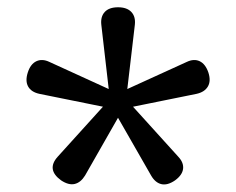

<svg xmlns="http://www.w3.org/2000/svg" viewBox="-20 -570 640 520"><path d="M512.7 -315.9 274.4 -267.6 263.2 -300.8 485.8 -402.3Q505.4 -411.6 521 -404.1Q536.6 -396.5 544.4 -373.5Q551.8 -350.6 543 -335.7Q534.2 -320.8 512.7 -315.9ZM136.2 -145.5 304.2 -331.1 333 -309.6 210.4 -94.7Q198.7 -75.7 182.4 -71.8Q166 -67.9 145.5 -81.5Q105 -110.8 136.2 -145.5ZM345.2 -502.9 316.9 -261.7H282.2L254.4 -502.9Q252 -524.9 263.7 -537.6Q275.4 -550.3 299.8 -550.3Q323.7 -550.3 335.7 -537.6Q347.7 -524.9 345.2 -502.9ZM113.8 -402.3 335.9 -300.8 325.2 -267.6 86.4 -315.9Q64.5 -320.8 56.2 -335.7Q47.9 -350.6 55.2 -373.5Q62.5 -396.5 78.4 -404.1Q94.2 -411.6 113.8 -402.3ZM389.2 -94.7 266.1 -309.6 294.9 -331.1 462.9 -145.5Q478 -129.4 475.8 -112.5Q473.6 -95.7 454.1 -81.5Q433.6 -67.4 417 -71.3Q400.4 -75.2 389.2 -94.7Z"/></svg>

Font: Courier Prime Code
Style: Regular
Weight: 400
Designer: Alan Dague-Greene
Foundry: Quote-Unquote Apps
Version: Version 3.18